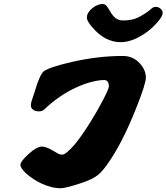

<svg xmlns="http://www.w3.org/2000/svg" viewBox="-20 -952 861 993"><path d="M454.1 -814.5Q429.2 -844.7 429.2 -859.9Q429.2 -875 437.3 -887.5Q445.3 -899.9 457.5 -909.7Q484.9 -931.6 512.7 -931.6Q526.4 -931.6 540 -909.2L552.2 -888.7Q577.1 -846.2 615.2 -846.2Q662.6 -846.2 692.4 -860.8Q734.4 -881.3 766.1 -909.7Q774.4 -916.5 786.6 -916.5Q798.8 -916.5 810.1 -907.2Q821.3 -897.9 821.3 -886Q821.3 -874 810.5 -857.7Q799.8 -841.3 776.4 -817.9Q752.9 -794.4 724.6 -775.9Q660.6 -733.9 604 -733.9Q521 -733.9 454.1 -814.5ZM543 -504.9Q543 -538.1 518.3 -538.1Q493.7 -538.1 457.3 -529.3Q420.9 -520.5 379.4 -502Q284.7 -459.5 208 -384.8Q197.8 -376 180.4 -376Q163.1 -376 151.4 -384.5Q139.6 -393.1 139.6 -406.7Q139.6 -420.4 145.5 -435.8Q151.4 -451.2 157.7 -472.4Q164.1 -493.7 170.9 -514.6Q188.5 -564.9 203.6 -581.1Q231.4 -604 352.5 -631.8Q486.8 -662.6 615.2 -662.6Q668.9 -662.6 704.1 -623Q734.4 -588.9 734.4 -551.3Q734.4 -519 686.5 -398.4Q610.8 -206.1 531.7 -97.7Q509.8 -67.4 488.3 -48.3Q457 -23.9 406.2 -7.3Q320.3 21.5 294.7 21.5Q269 21.5 244.1 14.9Q219.2 8.3 196 -2.2Q172.9 -12.7 152.8 -26.1Q132.8 -39.6 117.7 -52.7Q85.4 -81.5 85.4 -99.6Q85.4 -116.7 127 -154.8Q169.4 -193.8 196.8 -193.8Q215.3 -193.8 241.7 -179.7L279.3 -158.2Q291.5 -151.9 301 -151.9Q310.5 -151.9 327.6 -165.8Q344.7 -179.7 364.3 -202.6Q383.8 -225.6 404.5 -255.4Q425.3 -285.2 445.1 -316.7Q464.8 -348.1 482.7 -379.4Q500.5 -410.6 513.7 -436.5Q543 -492.7 543 -504.9Z"/></svg>

Font: Sarina
Style: Regular
Weight: 400
Designer: James Grieshaber
Foundry: James Grieshaber
Version: Version 1.001